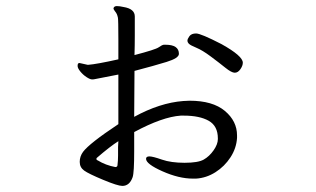

<svg xmlns="http://www.w3.org/2000/svg" viewBox="-20 -571 1040 631"><path d="M301 -44Q327 -28 359 -22Q365 -22 366 -27Q368 -43 368 -60V-88Q368 -97 369 -107Q342 -90 298 -52Q297 -52 297 -48.5Q297 -45 301 -44ZM708 -426Q778 -387 778 -365Q778 -355 770 -343.5Q762 -332 751.5 -332Q741 -332 720.5 -348.5Q700 -365 672.5 -385.5Q645 -406 625.5 -414Q606 -422 601 -427Q596 -432 596 -437.5Q596 -443 602.5 -452Q609 -461 624.5 -461Q640 -461 708 -426ZM353 -544Q355 -551 364 -551Q373 -551 386 -548Q423 -542 423 -517V-454Q423 -422 422 -390Q491 -408 501.5 -415.5Q512 -423 518 -424H524Q568 -424 568 -394Q568 -380 527.5 -367.5Q487 -355 422 -338Q422 -301 421.5 -263Q421 -225 421 -187Q505 -233 582 -239L603 -240Q679 -240 719 -206.5Q759 -173 759 -126V-118Q757 -84 737.5 -54Q718 -24 688 -5Q658 14 624 16H614Q568 16 514 -8Q460 -32 460 -49Q460 -57 471 -57Q482 -57 512 -46.5Q542 -36 586.5 -36Q631 -36 649.5 -46.5Q668 -57 682 -77Q696 -97 696 -114V-116Q696 -157 666 -174Q636 -191 584 -191H574Q514 -187 421 -137V-74Q421 -4 416 11Q406 40 382 40Q367 40 319 20Q271 0 256.5 -10.5Q242 -21 242 -39Q242 -57 253 -72Q274 -100 369 -163V-326L292 -311Q289 -310 282.5 -310Q276 -310 264.5 -317.5Q253 -325 244 -336Q235 -347 235 -354.5Q235 -362 238 -363L241 -364L268 -358H270Q297 -360 369 -376V-442Q369 -506 367.5 -513Q366 -520 364 -524.5Q362 -529 357.5 -534.5Q353 -540 353 -544Z"/></svg>

Font: ToneOZ-Pinyin-WenKai-Regular
Style: Regular
Weight: 400
Designer: Fontworks Inc.
Foundry: ToneOZ
Version: Version 0.240331